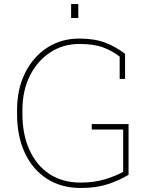

<svg xmlns="http://www.w3.org/2000/svg" viewBox="-20 -910 732 940"><path d="M376 10.3Q278.8 10.3 208.7 -35.4Q138.7 -81.1 101.1 -162.6Q63.5 -244.1 63.5 -351.6V-370.1Q63.5 -474.1 103 -553.2Q142.6 -632.3 211.4 -676.8Q280.3 -721.2 368.2 -721.2Q443.4 -721.2 495.8 -700.9Q548.3 -680.7 592.3 -646.5V-523.4H565.9V-632.8Q529.8 -661.1 484.6 -678Q439.5 -694.8 368.2 -694.8Q289.1 -694.8 226.1 -653.6Q163.1 -612.3 126.5 -539.6Q89.8 -466.8 89.8 -371.1V-351.6Q89.8 -252.4 123.8 -176.8Q157.7 -101.1 221.4 -58.6Q285.2 -16.1 375 -16.1Q440.4 -16.1 493.2 -32Q545.9 -47.9 583 -68.8V-275.9H429.2V-302.7H609.4V-54.2Q564.9 -27.3 508.3 -8.5Q451.7 10.3 376 10.3ZM328.1 -821.8V-890.1H363.3V-821.8Z"/></svg>

Font: Roboto Slab Thin
Style: Regular
Weight: 100
Designer: Google
Version: Version 2.000; ttfautohint (v1.8.1.43-b0c9)